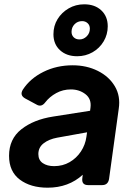

<svg xmlns="http://www.w3.org/2000/svg" viewBox="-20 -859 621 891"><path d="M201 12Q122 12 72 -25.5Q22 -63 22 -136Q22 -214 79 -259Q136 -304 226 -318L398 -345L400 -360Q405 -400 376.5 -422Q348 -444 309 -444Q272 -444 241 -427Q210 -410 190 -384Q172 -360 149 -374L97 -402Q70 -417 86 -443Q120 -495 181.5 -525.5Q243 -556 317 -556Q382 -556 434 -530Q486 -504 513 -458.5Q540 -413 531 -354L486 -28Q481 0 454 0H389Q358 0 362 -32L364 -48Q298 12 201 12ZM158 -144Q158 -116 178.5 -102Q199 -88 231 -88Q271 -88 303 -106.5Q335 -125 355.5 -156Q376 -187 381 -224L384 -245L245 -220Q207 -213 182.5 -194Q158 -175 158 -144ZM338 -598Q289 -598 258.5 -626Q228 -654 228 -700Q228 -739 247 -770Q266 -801 298.5 -820Q331 -839 371 -839Q420 -839 450 -811Q480 -783 480 -737Q480 -699 461 -667Q442 -635 409.5 -616.5Q377 -598 338 -598ZM349 -676Q368 -676 382.5 -690.5Q397 -705 397 -726Q397 -742 386.5 -751.5Q376 -761 361 -761Q340 -761 326 -746.5Q312 -732 312 -711Q312 -696 322 -686Q332 -676 349 -676Z"/></svg>

Font: Pitagon Sans Text Bold
Style: Italic
Weight: 700
Italic angle: -8°
Designer: Travis Tran
Foundry: Pitagon
Version: Version 1.001; ttfautohint (v1.8.4.7-5d5b);gftools[0.9.26]